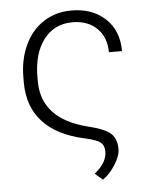

<svg xmlns="http://www.w3.org/2000/svg" viewBox="-52 -582 639 809"><g transform="rotate(-5 267.5 -177.0)"><path d="M279.8 -538.1Q368.2 -538.1 423.1 -487.1Q478 -436 478 -349.1H422.4Q422.4 -412.6 383.5 -450.4Q344.7 -488.3 279.8 -488.3Q203.1 -488.3 158.2 -429.2Q113.3 -370.1 113.3 -270V-253.9Q113.3 -92.3 309.1 -44.4Q380.9 -26.9 404.1 -3.9Q427.2 19 427.2 60.1Q427.2 89.8 403.1 127.4Q378.9 165 350.6 183.6L318.4 155.8L332.5 143.1Q371.1 106.9 371.1 65.9Q371.1 40.5 355.2 27.6Q339.4 14.6 290 3.9Q173.3 -21.5 113.8 -86.2Q54.2 -150.9 54.2 -253.4V-274.4Q54.2 -350.1 82.3 -410.6Q110.4 -471.2 161.9 -504.6Q213.4 -538.1 279.8 -538.1Z"/></g></svg>

Font: Roboto-Light
Style: Regular
Weight: 300
Designer: Google
Version: Version 2.137; 2017